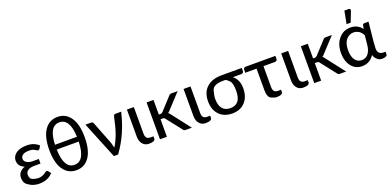

<svg xmlns="http://www.w3.org/2000/svg" viewBox="-3 -1613 5042 2483"><g transform="rotate(-20 2518.0 -371.5)"><path d="M429.2 -71.8Q365.2 6.3 236.3 6.3Q203.1 6.3 166.3 -4.2Q129.4 -14.6 85.4 -45.7Q41.5 -76.7 41.5 -145.5Q41.5 -189 66.9 -219.5Q92.3 -250 136.2 -266.1Q52.7 -298.8 52.7 -378.9Q52.7 -436 104.5 -475.8Q156.2 -515.6 254.4 -515.6Q353 -515.6 417 -455.1L395.5 -418.5Q386.2 -404.3 376.7 -404.3Q367.2 -404.3 358.2 -410.2Q349.1 -416 324.2 -429Q299.3 -441.9 261.7 -441.9Q199.7 -441.9 172.1 -421.4Q144.5 -400.9 144.5 -369.6Q144.5 -338.4 176 -317.6Q207.5 -296.9 260.7 -296.9H342.3V-233.4H260.7Q198.2 -233.4 168 -211.7Q137.7 -189.9 137.7 -153.8Q137.7 -93.8 180.9 -80.1Q224.1 -66.4 253.4 -66.4Q282.7 -66.4 304.2 -74.2Q325.7 -82 340.3 -91.1Q355 -100.1 364.7 -107.9Q374.5 -115.7 385.3 -115.7Q396 -115.7 401.9 -106.4Z M903.8 -397.9Q894 -651.4 752.4 -651.4Q610.8 -651.4 601.6 -397.9ZM601.6 -332Q608.4 -67.4 752 -67.4Q896 -67.4 904.3 -332ZM996.6 -358.9Q996.6 -182.1 931.6 -87.6Q866.7 6.8 752.7 6.8Q638.7 6.8 573.7 -87.6Q508.8 -182.1 508.8 -358.9Q508.8 -535.6 573.7 -630.6Q638.7 -725.6 752.7 -725.6Q866.7 -725.6 931.6 -630.9Q996.6 -536.1 996.6 -358.9Z M1138.7 -507.3Q1161.1 -507.3 1168 -488.3L1291.5 -171.9Q1300.8 -143.1 1310.1 -100.6Q1395 -233.4 1439.9 -461.9Q1446.3 -494.1 1454.3 -500.7Q1462.4 -507.3 1472.2 -507.3H1551.8Q1487.8 -222.7 1325.7 0H1267.1L1061 -507.3Z M1835.9 -35.6Q1835.9 5.9 1749.5 5.9Q1696.8 5.9 1664.1 -32.5Q1631.3 -70.8 1631.3 -135.7V-507.3H1726.6V-140.6Q1726.6 -103.5 1742.2 -84.2Q1757.8 -64.9 1793.9 -64.9H1835.9Z M1997.1 -507.3V-305.7H2020Q2038.6 -305.7 2051.3 -319.8L2206.5 -488.8Q2221.7 -508.3 2243.2 -507.3H2329.1L2147 -310.5Q2132.8 -292.5 2116.7 -282.7Q2131.8 -273.4 2147.5 -249.5L2340.8 0H2255.9Q2231.4 0 2220.7 -18.6L2060.1 -223.6Q2052.7 -235.4 2045.4 -238.3Q2038.1 -241.2 2022.9 -241.2H1997.1V0H1901.9V-507.3Z M2615.7 -35.6Q2615.7 5.9 2529.3 5.9Q2476.6 5.9 2443.8 -32.5Q2411.1 -70.8 2411.1 -135.7V-507.3H2506.3V-140.6Q2506.3 -103.5 2522 -84.2Q2537.6 -64.9 2573.7 -64.9H2615.7Z M2897.5 -66.9Q3042.5 -66.9 3042.5 -252.4Q3042.5 -358.4 3011 -391.4Q2979.5 -424.3 2958 -432.1H2932.6Q2793 -432.1 2772 -361.8Q2751 -291.5 2751 -246.6Q2751 -158.2 2788.3 -112.5Q2825.7 -66.9 2897.5 -66.9ZM3061.5 -432.1Q3139.6 -373.5 3139.6 -253.9Q3139.6 -134.3 3074.2 -63.7Q3008.8 6.8 2897.5 6.8Q2786.6 6.8 2720 -61.5Q2653.3 -129.9 2653.3 -249.3Q2653.3 -368.7 2726.3 -437Q2799.3 -505.4 2933.1 -505.4H3210.9V-460.4Q3210.9 -451.7 3202.4 -441.9Q3193.8 -432.1 3179.2 -432.1Z M3592.3 -37.6Q3592.3 3.9 3506.3 3.9Q3482.9 3.9 3435.3 -16.6Q3387.7 -37.1 3387.7 -137.7V-431.2H3232.4V-472.7Q3232.4 -484.9 3240.5 -494.1Q3248.5 -503.4 3264.6 -503.4H3672.9V-465.3Q3672.9 -431.2 3639.2 -431.2H3482.9V-143.1Q3482.9 -105.5 3498.8 -86.2Q3514.6 -66.9 3550.3 -66.9H3592.3Z M3959 -35.6Q3959 5.9 3872.6 5.9Q3819.8 5.9 3787.1 -32.5Q3754.4 -70.8 3754.4 -135.7V-507.3H3849.6V-140.6Q3849.6 -103.5 3865.2 -84.2Q3880.9 -64.9 3917 -64.9H3959Z M4120.1 -507.3V-305.7H4143.1Q4161.6 -305.7 4174.3 -319.8L4329.6 -488.8Q4344.7 -508.3 4366.2 -507.3H4452.1L4270 -310.5Q4255.9 -292.5 4239.7 -282.7Q4254.9 -273.4 4270.5 -249.5L4463.9 0H4378.9Q4354.5 0 4343.8 -18.6L4183.1 -223.6Q4175.8 -235.4 4168.5 -238.3Q4161.1 -241.2 4146 -241.2H4120.1V0H4024.9V-507.3Z M4722.7 -442.9Q4663.6 -442.9 4622.1 -393.1Q4581.1 -343.3 4581.1 -250Q4581.1 -156.7 4618.2 -111.3Q4650.9 -69.3 4706.1 -69.3Q4787.6 -69.3 4821.8 -157.7Q4834 -187.5 4837.9 -229L4851.1 -355.5Q4827.1 -415 4768.6 -435.5Q4749 -442.9 4722.7 -442.9ZM5030.3 -28.3Q5030.3 -15.6 5013.7 -5.9Q4997.1 3.9 4961.9 4.4Q4926.8 4.9 4904.3 -11.7Q4863.8 -40.5 4851.1 -85.9Q4806.2 -16.6 4734.9 0.5Q4663.6 17.1 4604.5 -10.3Q4530.3 -44.9 4498.5 -139.2Q4482.9 -185.5 4482.9 -246.1Q4482.9 -368.2 4547.9 -442.9Q4610.4 -516.6 4709 -516.6Q4807.6 -516.6 4864.7 -439L4874.5 -488.3Q4879.4 -507.3 4899.4 -507.3H4956.1L4928.7 -237.8Q4927.7 -213.4 4925.8 -189.9Q4923.8 -166 4923.3 -145.5Q4923.3 -87.4 4969.7 -71.3Q4983.9 -66.9 5000 -66.9H5030.3ZM4771 -748.5Q4785.2 -748.5 4790 -739.3Q4794.9 -730 4790 -714.8L4734.9 -573.7H4678.7L4711.9 -748.5Z"/></g></svg>

Font: Lato-Medium
Style: Regular
Weight: 500
Designer: Lukasz Dziedzic
Foundry: tyPoland Lukasz Dziedzic
Version: Version 2.006; 2014-01-15